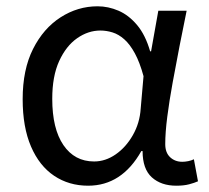

<svg xmlns="http://www.w3.org/2000/svg" viewBox="-20 -577 665 610"><path d="M260 13Q199 13 152 -18.5Q105 -50 78.5 -111.5Q52 -173 52 -262Q52 -356 85 -421.5Q118 -487 172.5 -522Q227 -557 290 -557Q324 -557 356.5 -543Q389 -529 415.5 -497.5Q442 -466 457 -414H460L483 -543H573Q562 -490 550.5 -431Q539 -372 528.5 -314.5Q518 -257 511.5 -206.5Q505 -156 505 -119Q505 -92 520.5 -77.5Q536 -63 559 -63Q568 -63 578 -65Q588 -67 596 -71L609 -1Q598 4 581 8.5Q564 13 540 13Q492 13 462.5 -13.5Q433 -40 433 -97H429Q367 13 260 13ZM279 -64Q315 -64 347.5 -86.5Q380 -109 402 -147.5Q424 -186 427 -232L436 -335Q424 -379 408.5 -407.5Q393 -436 375 -452Q357 -468 337.5 -474Q318 -480 299 -480Q260 -480 225 -455.5Q190 -431 168 -383Q146 -335 146 -263Q146 -168 181.5 -116Q217 -64 279 -64Z"/></svg>

Font: malayalam15
Style: Book
Weight: 400
Designer: Jelle Bosma - Monotype Design Team
Foundry: Monotype Imaging Inc.
Version: Version 2.003